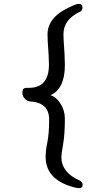

<svg xmlns="http://www.w3.org/2000/svg" viewBox="-20 -805 540 990"><path d="M387.2 165Q380.4 165 371.1 163.1Q215.3 126 215.3 3.9Q215.3 -28.8 224.4 -73Q233.4 -117.2 233.4 -189Q233.4 -276.9 133.3 -282.2Q118.2 -284.2 106.7 -297.6Q95.2 -311 95.2 -327.1Q95.2 -352.1 116.2 -352.1H129.4Q232.4 -352.1 232.4 -472.2Q232.4 -509.8 226.1 -591.8L225.1 -628.9Q225.1 -673.8 257.6 -711.9Q290 -750 371.1 -782.2Q380.4 -785.2 385.3 -785.2Q405.3 -785.2 405.3 -765.1Q405.3 -750 390.1 -743.2Q307.1 -704.1 307.1 -627L308.1 -599.1Q314.5 -515.1 314.5 -469.2Q314.5 -347.2 240.2 -314Q269 -306.2 291.7 -271Q314.5 -235.8 314.5 -192.9Q314.5 -112.8 305.4 -61.3Q296.4 -9.8 296.4 3.9Q296.4 84 389.2 125Q406.2 132.8 406.2 148.9Q406.2 165 387.2 165Z"/></svg>

Font: LXGW WenKai Mono Screen
Style: Regular
Weight: 400
Monospace: yes
Designer: LXGW / Fontworks Inc.
Foundry: LXGW / Fontworks Inc.
Version: Version 1.330;April 28,2024